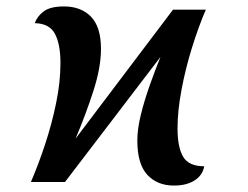

<svg xmlns="http://www.w3.org/2000/svg" viewBox="-20 -566 772 597"><path d="M521 11Q469 11 438 -22.5Q407 -56 407 -129Q407 -165 418 -209.5Q429 -254 445.5 -300.5Q462 -347 479 -389L182 0H76Q99 -53 120 -116.5Q141 -180 154.5 -245.5Q168 -311 168 -370Q168 -428 151 -460.5Q134 -493 88 -494Q96 -516 116.5 -531Q137 -546 179 -546Q232 -546 263 -514Q294 -482 294 -414Q294 -356 270 -282Q246 -208 215 -135L518 -536H620Q598 -485 577.5 -419.5Q557 -354 544.5 -287.5Q532 -221 532 -167Q532 -108 549.5 -78.5Q567 -49 615 -49Q610 -21 585 -5Q560 11 521 11Z"/></svg>

Font: Noto Serif SemiCondensed SemiBold
Style: Italic
Weight: 600
Width: 4
Italic angle: -12°
Designer: Monotype Design Team
Foundry: Monotype Imaging Inc.
Version: Version 2.014; ttfautohint (v1.8.4.7-5d5b)